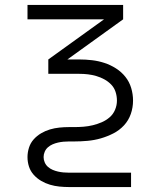

<svg xmlns="http://www.w3.org/2000/svg" viewBox="-20 -540 640 775"><path d="M258 215Q239 215 219.5 213Q200 211 181.5 205.5Q163 200 146 190Q129 180 116 165.5Q103 151 97 132.5Q91 114 91 94Q91 75 97 56Q103 37 116 22.5Q129 8 146 -2Q163 -12 181.5 -17.5Q200 -23 219.5 -25Q239 -27 258 -27H279Q298 -27 317 -28.5Q336 -30 354.5 -34.5Q373 -39 390.5 -46.5Q408 -54 422.5 -66.5Q437 -79 444.5 -97Q452 -115 452 -134Q452 -134 452 -134Q452 -134 452 -134Q452 -152 446.5 -169Q441 -186 429 -198.5Q417 -211 401.5 -219.5Q386 -228 369 -233Q352 -238 335 -240Q318 -242 300 -242H175V-300L400 -462H91V-520H477V-462L252 -300H300Q326 -300 351.5 -297Q377 -294 401.5 -286Q426 -278 448 -264Q470 -250 486 -230Q502 -210 509.5 -185Q517 -160 517 -134H484H517Q517 -134 517 -134Q517 -134 517 -134Q517 -106 508 -80Q499 -54 480.5 -34Q462 -14 437.5 -1.5Q413 11 387 18.5Q361 26 333.5 28.5Q306 31 279 31H258Q247 31 236 32Q225 33 214 35.5Q203 38 192.5 42.5Q182 47 173.5 54.5Q165 62 160.5 72.5Q156 83 156 94Q156 105 160.5 115.5Q165 126 173.5 133.5Q182 141 192.5 145.5Q203 150 214 152.5Q225 155 236 156Q247 157 258 157H509V215Z"/></svg>

Font: Iosevka Custom Light Extended
Style: Regular
Weight: 300
Width: 7
Monospace: yes
Designer: Belleve Invis
Foundry: Belleve Invis
Version: Version 11.2.4; ttfautohint (v1.8.4)